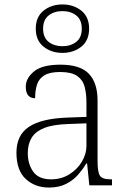

<svg xmlns="http://www.w3.org/2000/svg" viewBox="-20 -834 572 864"><path d="M200 10Q138 10 96 -28.5Q54 -67 54 -147Q54 -226 110.5 -263.5Q167 -301 286 -305L369 -308V-372Q369 -412 361 -443Q353 -474 327.5 -492Q302 -510 251 -510Q205 -510 180.5 -495.5Q156 -481 147 -454.5Q138 -428 138 -392Q96 -392 96 -444Q96 -482 133 -512.5Q170 -543 252 -543Q341 -543 380 -502Q419 -461 419 -382V-111Q419 -60 429.5 -43.5Q440 -27 478 -27H484V0H382L372 -98H368Q354 -74 332.5 -49Q311 -24 278.5 -7Q246 10 200 10ZM210 -27Q256 -27 292 -49.5Q328 -72 348.5 -106.5Q369 -141 369 -177V-279L290 -276Q219 -274 179 -258Q139 -242 122 -213.5Q105 -185 105 -145Q105 -96 129.5 -61.5Q154 -27 210 -27ZM261 -596Q211 -596 176 -624Q141 -652 141 -705Q141 -758 176 -786Q211 -814 261 -814Q311 -814 346 -786Q381 -758 381 -705Q381 -652 346 -624Q311 -596 261 -596ZM261 -626Q298 -626 323 -645.5Q348 -665 348 -705Q348 -745 323 -764.5Q298 -784 261 -784Q224 -784 199 -764.5Q174 -745 174 -705Q174 -665 199 -645.5Q224 -626 261 -626Z"/></svg>

Font: Noto Serif Tibetan ExtraLight
Style: Regular
Weight: 200
Designer: Monotype Design Team
Foundry: Monotype Imaging Inc.
Version: Version 2.103; ttfautohint (v1.8.4.7-5d5b)